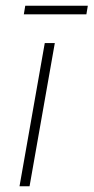

<svg xmlns="http://www.w3.org/2000/svg" viewBox="-20 -649 326 669"><path d="M136 -499H171L83 0H48ZM68 -629H286L281 -599H63Z"/></svg>

Font: Bai Jamjuree ExtraLight
Style: Italic
Weight: 275
Italic angle: -10°
Version: Version 1.000; ttfautohint (v1.6)